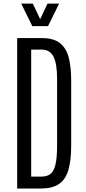

<svg xmlns="http://www.w3.org/2000/svg" viewBox="-20 -1077 492 1097"><path d="M78.1 0V-859.4H218.8Q287.6 -859.4 323.7 -829.8Q359.9 -800.3 373.3 -746.1Q386.7 -691.9 386.7 -617.7V-246.6Q386.7 -158.2 370.1 -104Q353.5 -49.8 315.9 -24.9Q278.3 0 215.3 0ZM158.2 -67.9H215.8Q246.6 -67.9 266.6 -81.8Q286.6 -95.7 296.4 -134.5Q306.2 -173.3 306.2 -247.6V-624Q306.2 -715.3 285.2 -754.4Q264.2 -793.5 219.2 -793.5H158.2ZM164.6 -927.7 101.1 -1056.6H167.5L209.5 -967.3L251.5 -1056.6H317.9L254.4 -927.7Z"/></svg>

Font: Antonio ExtraLight
Style: Regular
Weight: 250
Designer: Vernon Adams
Foundry: Vernon Adams
Version: Version 1.002